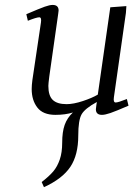

<svg xmlns="http://www.w3.org/2000/svg" viewBox="-20 -464 560 787"><path d="M87.9 -405.8Q142.6 -429.2 163.1 -436.5Q183.6 -443.8 195.8 -443.8Q220.2 -443.8 220.2 -420.9Q220.2 -419.4 219.7 -416.7Q219.2 -414.1 218.8 -409.4Q218.3 -404.8 217.8 -401.9L182.1 -150.9Q178.2 -120.6 178.2 -111.8Q178.2 -71.8 196.3 -54.4Q214.4 -37.1 252.9 -37.1Q281.2 -37.1 319.6 -49.8Q357.9 -62.5 380.9 -76.2L432.1 -434.1L498 -439L496.1 -411.1L446.8 -64.9Q443.8 -43.9 454.1 -43.9Q464.4 -43.9 500 -58.1L506.8 -30.8Q454.6 -8.3 432.6 -0.7Q410.6 6.8 397.9 6.8Q373 6.8 373 -16.1Q373 -19.5 375 -33.2L377 -45.9Q327.6 -19 314.2 5.1Q300.8 29.3 300.8 91.8Q300.8 171.4 268.3 220Q235.8 268.6 160.2 303.2L150.9 282.2Q181.6 258.3 198.2 238.8Q214.8 219.2 224.9 190.2Q234.9 161.1 234.9 121.1Q234.9 76.7 245.1 47.9Q255.4 19 278.8 -2.9Q247.6 6.8 207 6.8Q156.2 6.8 133.1 -23.2Q109.9 -53.2 109.9 -99.1Q109.9 -114.7 112.8 -136.2L147.9 -372.1Q150.9 -393.1 141.1 -393.1Q129.9 -393.1 94.2 -378.9Z"/></svg>

Font: Dehuti
Style: Italic
Weight: 400
Version: Version 1.2